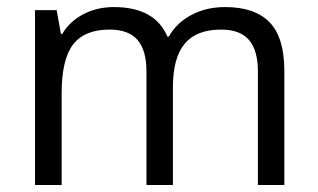

<svg xmlns="http://www.w3.org/2000/svg" viewBox="-20 -526 904 546"><path d="M713.4 0V-323.2Q713.4 -382.8 688 -412.4Q662.6 -441.9 608.9 -441.9Q538.6 -441.9 505.1 -401.6Q471.7 -361.3 471.7 -277.3V0H396.5V-323.2Q396.5 -382.8 371.1 -412.4Q345.7 -441.9 291.5 -441.9Q220.7 -441.9 188 -399.7Q155.3 -357.4 155.3 -260.7V0H79.6V-497.1H141.1L153.3 -429.2H156.7Q178.2 -465.3 217 -485.6Q255.9 -505.9 303.7 -505.9Q420.4 -505.9 456.1 -421.9H460Q481.9 -460.9 524.2 -483.4Q566.4 -505.9 620.1 -505.9Q704.6 -505.9 746.6 -462.6Q788.6 -419.4 788.6 -324.2V0Z"/></svg>

Font: Bpm'online Open Sans
Style: Regular
Weight: 400
Foundry: Ascender Corporation
Version: Version 1.10